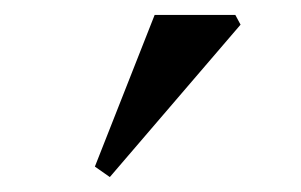

<svg xmlns="http://www.w3.org/2000/svg" viewBox="-20 -840 403 257"><path d="M107 -617 127 -603 302 -807 295 -820H187Z"/></svg>

Font: Basteleur Moonlight
Style: Regular
Weight: 300
Designer: Keussel
Foundry: Keussel Studio
Version: Version 1.300;Glyphs 3.2 (3192)